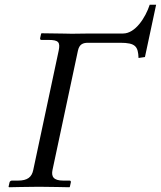

<svg xmlns="http://www.w3.org/2000/svg" viewBox="-20 -786 677 808"><path d="M282 -644C269 -644 257 -645 155 -646L153 -644L149 -626C148 -621 150 -618 154 -618H184C227 -618 234 -608 227 -573L120 -71C114 -41 96 -26 56 -26H30C26 -26 21 -23 20 -18L16 0L18 2C18 2 104 0 144 0C179 0 272 2 272 2L274 0L278 -18C279 -23 277 -26 273 -26H246C205 -26 195 -43 201 -71L308 -573C314 -600 329 -606 351 -606H486C551 -606 561 -590 563 -542L590 -546L637 -766H610C592 -711 549 -645 498 -645H360Z"/></svg>

Font: Libertinus Sans
Style: Italic
Weight: 400
Italic angle: -12°
Designer: Philipp H. Poll, Khaled Hosny
Foundry: Caleb Maclennan
Version: Version 7.050;RELEASE